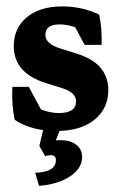

<svg xmlns="http://www.w3.org/2000/svg" viewBox="-20 -405 381 605"><path d="M157.7 7.8Q80.1 7.8 26.4 -27.3Q16.1 -74.2 19 -131.3H70.8L108.9 -60.5Q136.7 -48.8 165.5 -48.8Q219.7 -48.8 219.7 -85.9Q219.7 -113.8 175.3 -127.4L126.5 -142.6Q23.4 -174.3 23.4 -259.3Q23.4 -316.9 64.7 -350.8Q106 -384.8 175.8 -384.8Q239.3 -384.8 292.5 -358.9Q301.8 -316.9 300.3 -263.7H246.6L216.8 -319.3Q190.9 -328.1 168 -328.1Q123 -328.1 123 -294.9Q123 -266.6 170.9 -252L219.7 -236.8Q272.9 -220.2 297.1 -191.2Q321.3 -162.1 321.3 -121.6Q321.3 -62.5 277.1 -27.3Q232.9 7.8 157.7 7.8ZM103 180.7 90.8 139.6Q99.1 139.2 106 138.2Q112.8 137.2 118.2 136.2Q156.2 128.4 156.2 99.6Q156.2 84 140.1 84Q131.8 84 122.1 86.9L104 54.7L124 -29.3H182.1L155.8 37.6Q163.1 36.6 169.9 36.6Q201.7 36.6 220.2 51Q238.8 65.4 238.8 89.8Q238.8 121.6 208 145.5Q177.2 169.4 125 178.2Q114.7 179.7 103 180.7Z"/></svg>

Font: Markazi Text
Style: Bold
Weight: 700
Designer: Borna Izadpanah (Arabic designer), Fiona Ross (Arabic design director) and Florian Runge (Latin designer)
Foundry: Borna Izadpanah and Florian Runge
Version: Version 1.001; ttfautohint (v1.8.3)